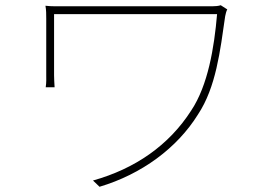

<svg xmlns="http://www.w3.org/2000/svg" viewBox="-20 -700 1040 735"><path d="M825 -680C817 -677 803 -676 794 -676H245C205 -676 177 -675 154 -678C157 -661 157 -647 157 -628V-412C157 -401 158 -385 155 -366H189C188 -385 187 -397 187 -412V-646H811C800 -517 776 -373 712 -277C627 -144 497 -54 336 -9L361 15C522 -33 658 -133 738 -262C807 -366 823 -506 842 -638C843 -645 847 -659 850 -664Z"/></svg>

Font: SSpoqa Han Sans Neo Thin
Style: Regular
Weight: 100
Designer: [Spoqa Han Sans Neo] Dong-huui Kim  Younghwa Kang  Yujin Lee  [Noto Sans] Ryoko NISHIZUKA  (kana & ideographs); Paul D. 
Foundry: Spoqa (http://www.spoqa-han-sans.com)
Version: Version 1.000